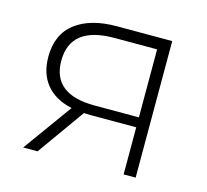

<svg xmlns="http://www.w3.org/2000/svg" viewBox="-82 -615 765 709"><g transform="rotate(15 300.5 -261.0)"><path d="M447 -180H273Q255 -180 247 -181L118 0H63L198 -187Q134 -201 100 -242Q66 -283 66 -348Q66 -434 123.5 -478Q181 -522 281 -522H493V0H447ZM278 -218H447V-478H284Q116 -478 116 -346Q116 -218 278 -218Z"/></g></svg>

Font: Goldbeck Next Light
Style: Regular
Weight: 300
Designer: Julieta Ulanovsky
Foundry: Julieta Ulanovsky
Version: Version 7.200